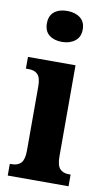

<svg xmlns="http://www.w3.org/2000/svg" viewBox="-88 -812 478 855"><g transform="rotate(10 151.5 -384.0)"><path d="M65 -698Q65 -733 87 -750.5Q109 -768 145 -768Q181 -768 204 -750.5Q227 -733 227 -698Q227 -664 203.5 -646Q180 -628 145 -628Q109 -628 87 -645.5Q65 -663 65 -698ZM11 -53H20Q48 -53 62 -69Q76 -85 76 -125V-415Q76 -453 62 -468Q48 -483 22 -483H8V-536H223V-125Q223 -84 237 -68.5Q251 -53 277 -53H286V0H11Z"/></g></svg>

Font: Noto Serif CondExtraBold
Style: Regular
Weight: 800
Width: 3
Designer: Monotype Design Team
Foundry: Monotype Imaging Inc.
Version: Version 1.001